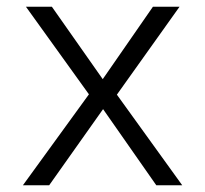

<svg xmlns="http://www.w3.org/2000/svg" viewBox="-20 -550 609 570"><path d="M48 0 244 -270 57 -530H134L285 -315L434 -530H513L327 -269L521 0H444L286 -226L126 0Z"/></svg>

Font: Geist Light
Style: Regular
Weight: 400
Designer: Basement.studio, Andrés Briganti, Mateo Zaragoza
Foundry: Basement.studio, Vercel, Andrés Briganti, Guido Ferreyra, Mateo Zaragoza
Version: Version 1.401